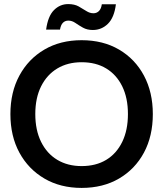

<svg xmlns="http://www.w3.org/2000/svg" viewBox="-20 -909 800 941"><path d="M380 12Q276 12 197.5 -34Q119 -80 75 -161Q31 -242 31 -350Q31 -457 75 -538.5Q119 -620 197.5 -666Q276 -712 380 -712Q485 -712 563.5 -666Q642 -620 685.5 -538.5Q729 -457 729 -350Q729 -242 685.5 -161Q642 -80 563.5 -34Q485 12 380 12ZM380 -95Q450 -95 500.5 -125.5Q551 -156 579 -213.5Q607 -271 607 -350Q607 -429 579 -486Q551 -543 500.5 -573.5Q450 -604 380 -604Q312 -604 261 -573.5Q210 -543 181.5 -486Q153 -429 153 -350Q153 -271 181.5 -213.5Q210 -156 261 -125.5Q312 -95 380 -95ZM435 -762Q407 -762 386.5 -773.5Q366 -785 349.5 -796.5Q333 -808 315 -808Q299 -808 288.5 -797.5Q278 -787 274 -764H206Q215 -830 244.5 -859.5Q274 -889 314 -889Q345 -889 365.5 -877.5Q386 -866 403 -855Q420 -844 438 -844Q454 -844 465 -855Q476 -866 479 -888H548Q540 -823 509 -792.5Q478 -762 435 -762Z"/></svg>

Font: Host Grotesk Light SemiBold
Style: Regular
Weight: 600
Version: Version 1.003